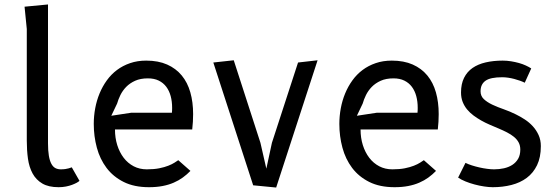

<svg xmlns="http://www.w3.org/2000/svg" viewBox="-20 -830 2490 860"><path d="M195 -188Q195 -155 198.8 -132.8Q202.5 -110.5 209.8 -96.8Q217 -83 227.8 -77.2Q238.5 -71.5 252.5 -71.5Q263.5 -71.5 272.5 -72.8Q281.5 -74 288 -76Q295.5 -78 301.5 -80.5L336 -20Q332 -16 323.2 -11.2Q314.5 -6.5 302.5 -2Q290.5 2.5 275.2 5.5Q260 8.5 242.5 8.5Q197.5 8.5 169.5 -8Q141.5 -24.5 126 -53Q110.5 -81.5 105.2 -119.2Q100 -157 100 -200V-700L90 -800L195 -810Z M833 -64.5Q817.5 -48.5 799 -35Q780.5 -21.5 758 -11.8Q735.5 -2 708.2 3.2Q681 8.5 647.5 8.5Q581 8.5 534 -15Q487 -38.5 457.2 -78Q427.5 -117.5 413.8 -168.5Q400 -219.5 400 -275Q400 -310.5 406.5 -345.2Q413 -380 426 -411.5Q439 -443 458.5 -470Q478 -497 504 -516.5Q530 -536 562.8 -547.2Q595.5 -558.5 635 -558.5Q689 -558.5 728.5 -541Q768 -523.5 794 -492Q820 -460.5 832.5 -416.5Q845 -372.5 845 -319Q845 -303.5 844 -285Q843 -266.5 841 -250H495Q495 -212.5 505.2 -180Q515.5 -147.5 534 -123.2Q552.5 -99 578.8 -85.2Q605 -71.5 637.5 -71.5Q669.5 -71.5 693.2 -76.2Q717 -81 734 -87.8Q751 -94.5 761.8 -101.5Q772.5 -108.5 778.5 -112.5ZM750 -325Q750.5 -330.5 750.8 -336Q751 -341.5 751 -347Q751 -375.5 744.5 -399.5Q738 -423.5 724.8 -441.2Q711.5 -459 691 -469Q670.5 -479 642.5 -479Q609 -479 585.2 -468.2Q561.5 -457.5 545.2 -440.8Q529 -424 519.2 -404Q509.5 -384 504.5 -366L478.5 -311.5L567.5 -325Z M1402.5 -560 1217 10 1114 0 935.5 -550 1027 -560 1146.5 -190.5 1173 -74.5 1198 -190.5 1315 -550Z M1933 -64.5Q1917.5 -48.5 1899 -35Q1880.5 -21.5 1858 -11.8Q1835.5 -2 1808.2 3.2Q1781 8.5 1747.5 8.5Q1681 8.5 1634 -15Q1587 -38.5 1557.2 -78Q1527.5 -117.5 1513.8 -168.5Q1500 -219.5 1500 -275Q1500 -310.5 1506.5 -345.2Q1513 -380 1526 -411.5Q1539 -443 1558.5 -470Q1578 -497 1604 -516.5Q1630 -536 1662.8 -547.2Q1695.5 -558.5 1735 -558.5Q1789 -558.5 1828.5 -541Q1868 -523.5 1894 -492Q1920 -460.5 1932.5 -416.5Q1945 -372.5 1945 -319Q1945 -303.5 1944 -285Q1943 -266.5 1941 -250H1595Q1595 -212.5 1605.2 -180Q1615.5 -147.5 1634 -123.2Q1652.5 -99 1678.8 -85.2Q1705 -71.5 1737.5 -71.5Q1769.5 -71.5 1793.2 -76.2Q1817 -81 1834 -87.8Q1851 -94.5 1861.8 -101.5Q1872.5 -108.5 1878.5 -112.5ZM1850 -325Q1850.5 -330.5 1850.8 -336Q1851 -341.5 1851 -347Q1851 -375.5 1844.5 -399.5Q1838 -423.5 1824.8 -441.2Q1811.5 -459 1791 -469Q1770.5 -479 1742.5 -479Q1709 -479 1685.2 -468.2Q1661.5 -457.5 1645.2 -440.8Q1629 -424 1619.2 -404Q1609.5 -384 1604.5 -366L1578.5 -311.5L1667.5 -325Z M2330.5 -459.5Q2321.5 -464 2309 -468.5Q2296.5 -473 2283 -476.5Q2269.5 -480 2255.8 -482Q2242 -484 2229.5 -484Q2176.5 -484 2154.5 -468.2Q2132.5 -452.5 2132.5 -421Q2132.5 -400 2147 -386.2Q2161.5 -372.5 2184.5 -361.5Q2207.5 -350.5 2235.8 -340.8Q2264 -331 2291 -317.5Q2310.5 -308 2330.5 -295Q2350.5 -282 2366.5 -264.5Q2382.5 -247 2392.5 -225Q2402.5 -203 2402.5 -175.5Q2402.5 -125 2385.5 -90Q2368.5 -55 2339.2 -33.2Q2310 -11.5 2270.8 -1.5Q2231.5 8.5 2187 8.5Q2170 8.5 2148.5 5.2Q2127 2 2105.5 -3.8Q2084 -9.5 2064.5 -17.5Q2045 -25.5 2032 -34.5L2065 -100.5Q2077 -94.5 2093.5 -89.2Q2110 -84 2127.5 -80Q2145 -76 2162.2 -73.8Q2179.5 -71.5 2193 -71.5Q2216 -71.5 2237.2 -76.2Q2258.5 -81 2274.8 -91.5Q2291 -102 2300.8 -118.8Q2310.5 -135.5 2310.5 -160Q2310.5 -178.5 2302.8 -192.5Q2295 -206.5 2281.8 -217.2Q2268.5 -228 2251 -237Q2233.5 -246 2214 -254.2Q2194.5 -262.5 2174 -271.2Q2153.5 -280 2135 -290.5Q2117.5 -300.5 2101.2 -312.5Q2085 -324.5 2072.5 -339.5Q2060 -354.5 2052.5 -373.2Q2045 -392 2045 -416Q2045 -454 2058.5 -481.2Q2072 -508.5 2096.5 -525.5Q2121 -542.5 2155.5 -550.5Q2190 -558.5 2231.5 -558.5Q2250.5 -558.5 2269 -555.5Q2287.5 -552.5 2304.5 -547.8Q2321.5 -543 2335.5 -536.5Q2349.5 -530 2359.5 -523.5Z"/></svg>

Font: B612
Style: Regular
Weight: 400
Designer: Nicolas Chauveau, Thomas Paillot, Jonathan Favre-Lamarine, Jean-Luc Vinot
Foundry: AIRBUS
Version: Version 1.008